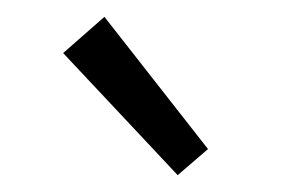

<svg xmlns="http://www.w3.org/2000/svg" viewBox="-20 -798 337 228"><path d="M191 -590 55 -735 104 -778 227 -621Z"/></svg>

Font: Ubuntu Sans Condensed
Style: Regular
Weight: 400
Width: 3
Designer: Dalton Maag Ltd
Foundry: Dalton Maag Ltd
Version: Version 1.006; ttfautohint (v1.8.4.7-5d5b)